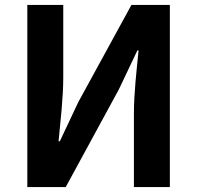

<svg xmlns="http://www.w3.org/2000/svg" viewBox="-20 -760 801 780"><path d="M91 0H247L463 -397L538 -555H543C535 -475 524 -382 524 -297V0H670V-740H514L298 -345L223 -186H218C225 -263 237 -361 237 -445V-740H91Z"/></svg>

Font: Noto Sans T Chinese Bold
Style: Bold
Weight: 700
Designer: Ryoko NISHIZUKA (kana & ideographs); Paul D. Hunt (Latin, Greek & Cyrillic); Wenlong ZHANG (bopomofo); Sandoll Communica
Foundry: Adobe Systems Incorporated
Version: Version 1.000;PS 1;hotconv 1.0.78;makeotf.lib2.5.61930